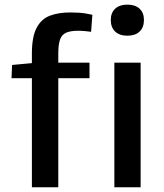

<svg xmlns="http://www.w3.org/2000/svg" viewBox="-20 -794 694 814"><path d="M115.2 0V-462.4H28.8L31.2 -518.6L115.2 -526.4V-566.9Q115.2 -638.2 135.3 -676Q155.3 -713.9 191.7 -727.5Q228 -741.2 276.9 -741.2Q318.4 -741.2 343.3 -736.8Q368.2 -732.4 371.6 -731.4L366.2 -659.2Q358.4 -660.6 341.1 -662.1Q323.7 -663.6 311 -663.6Q279.3 -663.6 260.7 -655.5Q242.2 -647.5 234.6 -626.5Q227.1 -605.5 227.1 -566.9V-528.3H359.4V-462.4H227.1V0ZM464.8 0V-528.3H576.2V0ZM520 -642.6Q486.8 -642.6 468.3 -660.2Q449.7 -677.7 449.7 -709.5Q449.7 -739.7 468.3 -757.1Q486.8 -774.4 520 -774.4Q553.2 -774.4 571.8 -757.1Q590.3 -739.7 590.3 -709.5Q590.3 -677.7 571.8 -660.2Q553.2 -642.6 520 -642.6Z"/></svg>

Font: Comme Medium
Style: Regular
Weight: 500
Version: Version 1.000;gftools[0.9.27]